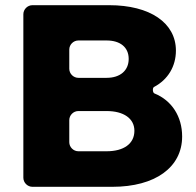

<svg xmlns="http://www.w3.org/2000/svg" viewBox="-20 -720 755 740"><path d="M70 -665V-35C70 -16 86 0 105 0H413C578 0 682 -75 682 -194C682 -271 642 -333 575 -360C568 -363 567 -382 574 -385C627 -413 658 -464 658 -525C658 -632 558 -700 401 -700H105C86 -700 70 -684 70 -665ZM282 -564H391C443 -564 476 -538 476 -493C476 -448 443 -420 391 -420H282C263 -420 247 -436 247 -455V-529C247 -548 263 -564 282 -564ZM282 -292H391C457 -292 498 -263 498 -216C498 -166 457 -137 391 -137H282C263 -137 247 -153 247 -172V-257C247 -276 263 -292 282 -292Z"/></svg>

Font: Trueno
Style: RoundBd
Weight: 700
Designer: Julieta Ulanovsky, Jasper
Foundry: Julieta Ulanovsky, Cannot Into Space Fonts
Version: Version 3.001